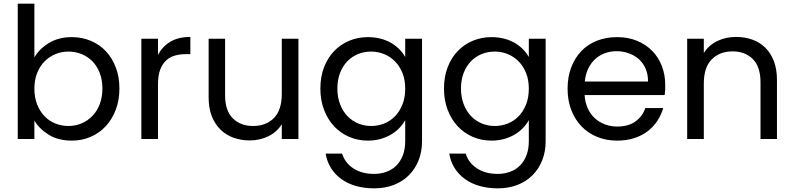

<svg xmlns="http://www.w3.org/2000/svg" viewBox="-20 -760 4341 1050"><path d="M168 -446Q194 -492 247 -524.5Q300 -557 373 -557Q428 -557 476 -537Q524 -517 558.5 -480.5Q593 -444 613 -392Q633 -340 633 -276Q633 -212 613 -159.5Q593 -107 558 -69.5Q523 -32 475.5 -11.5Q428 9 373 9Q298 9 246 -23.5Q194 -56 168 -101V0H77V-740H168ZM540 -276Q540 -324 525 -362Q510 -400 484.5 -425.5Q459 -451 425.5 -464.5Q392 -478 354 -478Q317 -478 283 -464Q249 -450 223.5 -424Q198 -398 183 -360.5Q168 -323 168 -275Q168 -227 183 -189Q198 -151 223.5 -124.5Q249 -98 283 -84.5Q317 -71 354 -71Q392 -71 425.5 -85Q459 -99 484.5 -125Q510 -151 525 -189.5Q540 -228 540 -276Z M844 0H753V-548H844V-459Q867 -505 911 -531.5Q955 -558 1021 -558V-464H997Q964 -464 936 -456Q908 -448 887.5 -428.5Q867 -409 855.5 -377.5Q844 -346 844 -298Z M1612 0H1521V-81Q1495 -38 1448 -15Q1401 8 1346 8Q1299 8 1258 -6.5Q1217 -21 1186.5 -50.5Q1156 -80 1138.5 -124Q1121 -168 1121 -227V-548H1211V-239Q1211 -155 1253 -113Q1295 -71 1364 -71Q1435 -71 1478 -114.5Q1521 -158 1521 -247V-548H1612Z M1732 -276Q1732 -340 1752 -392Q1772 -444 1807 -480.5Q1842 -517 1889.5 -537Q1937 -557 1992 -557Q2029 -557 2061.5 -548.5Q2094 -540 2119.5 -525Q2145 -510 2164.5 -490Q2184 -470 2196 -448V-548H2288V12Q2288 69 2269.5 116Q2251 163 2217 197.5Q2183 232 2134.5 251Q2086 270 2026 270Q1972 270 1926.5 257Q1881 244 1846.5 219Q1812 194 1790 159Q1768 124 1761 80H1851Q1866 130 1912 160.5Q1958 191 2026 191Q2062 191 2093.5 179.5Q2125 168 2147.5 145.5Q2170 123 2183 89.5Q2196 56 2196 12V-103Q2184 -81 2164.5 -60.5Q2145 -40 2119 -24.5Q2093 -9 2061 0Q2029 9 1992 9Q1937 9 1889.5 -11.5Q1842 -32 1807 -69.5Q1772 -107 1752 -159.5Q1732 -212 1732 -276ZM2196 -275Q2196 -323 2181 -360.5Q2166 -398 2140.5 -424Q2115 -450 2081 -464Q2047 -478 2010 -478Q1972 -478 1938.5 -464.5Q1905 -451 1880 -425.5Q1855 -400 1840 -362Q1825 -324 1825 -276Q1825 -228 1840 -189.5Q1855 -151 1880 -125Q1905 -99 1938.5 -85Q1972 -71 2010 -71Q2047 -71 2081 -84.5Q2115 -98 2140.5 -124.5Q2166 -151 2181 -189Q2196 -227 2196 -275Z M2408 -276Q2408 -340 2428 -392Q2448 -444 2483 -480.5Q2518 -517 2565.5 -537Q2613 -557 2668 -557Q2705 -557 2737.5 -548.5Q2770 -540 2795.5 -525Q2821 -510 2840.5 -490Q2860 -470 2872 -448V-548H2964V12Q2964 69 2945.5 116Q2927 163 2893 197.5Q2859 232 2810.5 251Q2762 270 2702 270Q2648 270 2602.5 257Q2557 244 2522.5 219Q2488 194 2466 159Q2444 124 2437 80H2527Q2542 130 2588 160.5Q2634 191 2702 191Q2738 191 2769.5 179.5Q2801 168 2823.5 145.5Q2846 123 2859 89.5Q2872 56 2872 12V-103Q2860 -81 2840.5 -60.5Q2821 -40 2795 -24.5Q2769 -9 2737 0Q2705 9 2668 9Q2613 9 2565.5 -11.5Q2518 -32 2483 -69.5Q2448 -107 2428 -159.5Q2408 -212 2408 -276ZM2872 -275Q2872 -323 2857 -360.5Q2842 -398 2816.5 -424Q2791 -450 2757 -464Q2723 -478 2686 -478Q2648 -478 2614.5 -464.5Q2581 -451 2556 -425.5Q2531 -400 2516 -362Q2501 -324 2501 -276Q2501 -228 2516 -189.5Q2531 -151 2556 -125Q2581 -99 2614.5 -85Q2648 -71 2686 -71Q2723 -71 2757 -84.5Q2791 -98 2816.5 -124.5Q2842 -151 2857 -189Q2872 -227 2872 -275Z M3351 -480Q3318 -480 3288 -469Q3258 -458 3235 -437Q3212 -416 3197 -385Q3182 -354 3178 -314H3524Q3524 -354 3510.5 -385Q3497 -416 3473 -437Q3449 -458 3417.5 -469Q3386 -480 3351 -480ZM3607 -169Q3596 -131 3574.5 -98.5Q3553 -66 3521.5 -42Q3490 -18 3448 -4.5Q3406 9 3355 9Q3296 9 3246.5 -11Q3197 -31 3161 -68Q3125 -105 3104.5 -157.5Q3084 -210 3084 -275Q3084 -340 3104 -392Q3124 -444 3159.5 -481Q3195 -518 3245 -537.5Q3295 -557 3355 -557Q3415 -557 3463.5 -537Q3512 -517 3546.5 -482Q3581 -447 3599.5 -399Q3618 -351 3618 -295Q3618 -280 3617.5 -267Q3617 -254 3615 -240H3177Q3180 -198 3195 -166Q3210 -134 3234 -112.5Q3258 -91 3289 -79.5Q3320 -68 3355 -68Q3417 -68 3455.5 -96Q3494 -124 3509 -169Z M4139 -310Q4139 -395 4097 -437Q4055 -479 3986 -479Q3916 -479 3872.5 -435.5Q3829 -392 3829 -303V0H3738V-548H3829V-470Q3856 -513 3902.5 -535.5Q3949 -558 4005 -558Q4053 -558 4094 -543.5Q4135 -529 4165 -499.5Q4195 -470 4212 -426Q4229 -382 4229 -323V0H4139Z"/></svg>

Font: Poppins
Style: Regular
Weight: 400
Designer: Ninad Kale (Devanagari), Jonny Pinhorn (Latin)
Foundry: Indian Type Foundry
Version: Version 3.002 2017